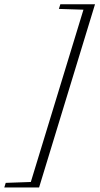

<svg xmlns="http://www.w3.org/2000/svg" viewBox="-108 -730 452 872"><path d="M323.5 -710.5 69.5 121.5H-88.5L-82 100.5L32 96.5L271 -686L159.5 -689.5L166 -710.5Z"/></svg>

Font: Newsreader 36pt Light
Style: Italic
Weight: 300
Italic angle: -17°
Designer: Hugues Gentile
Foundry: Production Type
Version: Version 1.003